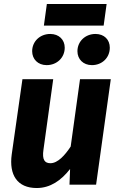

<svg xmlns="http://www.w3.org/2000/svg" viewBox="-20 -930 602 967"><path d="M502 -801 517 -910H216L201 -801ZM215 -602C266 -602 306 -639 306 -690C306 -730 277 -759 233 -759C182 -759 142 -722 142 -672C142 -632 171 -602 215 -602ZM443 -602C494 -602 533 -639 533 -690C533 -730 505 -759 461 -759C410 -759 370 -722 370 -672C370 -632 399 -602 443 -602ZM165 17C233 17 288 -21 333 -79L330 0H464L538 -531H383L336 -192C307 -148 271 -108 234 -108C206 -108 191 -124 199 -177L248 -531H93L39 -152C25 -49 67 17 165 17Z"/></svg>

Font: Fira Sans
Style: Bold Italic
Weight: 700
Italic angle: -8°
Designer: bBox Type GmbH & Carrois Corporate GbR & Edenspiekermann AG
Foundry: bBox Type GmbH & Carrois Corporate GbR & Edenspiekermann AG
Version: Version 4.301;PS 004.301;hotconv 1.0.88;makeotf.lib2.5.64775